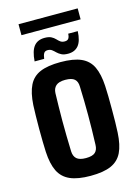

<svg xmlns="http://www.w3.org/2000/svg" viewBox="-129 -929 727 1008"><g transform="rotate(-15 235.0 -424.5)"><path d="M235.5 9Q166.5 9 124.8 -9.2Q83 -27.5 63.2 -67.5Q43.5 -107.5 40 -173.5Q39 -196 38.2 -229Q37.5 -262 37.5 -298.8Q37.5 -335.5 38.2 -369.5Q39 -403.5 40 -427.5Q44 -494 63.8 -534Q83.5 -574 125 -591.5Q166.5 -609 235.5 -609Q306.5 -609 347.8 -590.5Q389 -572 408 -532Q427 -492 430.5 -427.5Q432 -403.5 432.5 -370.2Q433 -337 433 -300.8Q433 -264.5 432.5 -231Q432 -197.5 430.5 -173.5Q427 -107.5 407.8 -67.5Q388.5 -27.5 347.2 -9.2Q306 9 235.5 9ZM235.5 -87.5Q271.5 -87.5 286.2 -101.2Q301 -115 301.5 -142Q303 -186.5 303.8 -225.8Q304.5 -265 304.5 -302.5Q304.5 -340 303.8 -378.5Q303 -417 301.5 -459Q301 -486 286 -499.2Q271 -512.5 235.5 -512.5Q201 -512.5 185.2 -498.2Q169.5 -484 168.5 -458.5Q167.5 -424.5 166.8 -386.5Q166 -348.5 166 -307.8Q166 -267 166.8 -225.2Q167.5 -183.5 169 -142Q170 -115 185.5 -101.2Q201 -87.5 235.5 -87.5ZM314 -742.5H366Q363.5 -689 343.5 -665Q323.5 -641 287 -641Q264.5 -641 251 -648Q237.5 -655 228.2 -664.2Q219 -673.5 210 -680.2Q201 -687 187 -687Q172.5 -687 166.5 -677.2Q160.5 -667.5 158 -647.5H106Q110 -703.5 130 -728.5Q150 -753.5 188 -753.5Q210.5 -753.5 223.8 -746.8Q237 -740 245.5 -730.8Q254 -721.5 263 -714.8Q272 -708 286.5 -708Q301.5 -708 307.5 -717Q313.5 -726 314 -742.5ZM75 -858H396.5V-798.5H75Z"/></g></svg>

Font: Big Shoulders
Style: Bold
Weight: 700
Designer: Patric King
Foundry: XO Type Co
Version: Version 2.002